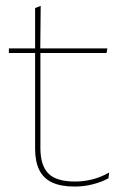

<svg xmlns="http://www.w3.org/2000/svg" viewBox="-20 -642 436 670"><path d="M241 9Q192.5 9 162 -5.2Q131.5 -19.5 117 -49Q102.5 -78.5 102.5 -123V-462.5H121V-124.5Q121 -65.5 148.5 -37Q176 -8.5 241.5 -8.5Q272.5 -8.5 302.8 -16.2Q333 -24 361 -40L358.5 -20Q335.5 -7 304.2 1Q273 9 241 9ZM11 -457V-473H354.5L352 -457ZM102.5 -468V-614L122 -621.5L120.5 -468Z"/></svg>

Font: Anek Telugu Thin
Style: Regular
Weight: 250
Version: Version 1.003